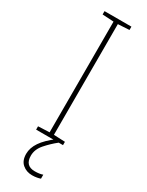

<svg xmlns="http://www.w3.org/2000/svg" viewBox="-241 -750 765 1002"><g transform="rotate(30 141.5 -248.5)"><path d="M223 0H61V-20L129 -23V-690L61 -694V-714H223V-694L155 -690V-23L223 -20ZM105 131Q105 192 163 192Q192 192 211 185V209Q203 212 190 214.5Q177 217 161 217Q127 217 103 196.5Q79 176 79 135Q79 99 103 63.5Q127 28 179 -11L197 0Q163 27 134 60Q105 93 105 131Z"/></g></svg>

Font: Noto Sans Oriya Thin
Style: Regular
Weight: 100
Designer: Amélie Bonet and Sol Matas
Foundry: Google LLC
Version: Version 2.006; ttfautohint (v1.8.4.7-5d5b)